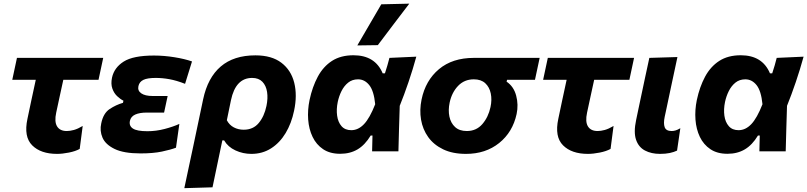

<svg xmlns="http://www.w3.org/2000/svg" viewBox="-20 -808 4310 1025"><path d="M284.5 13.5Q197.5 13.5 151.8 -32.2Q106 -78 126.5 -173.5Q137 -223.5 147.2 -271.8Q157.5 -320 171 -382H45.5L70.5 -499H531L506 -382H318Q308.5 -338.5 299 -294.8Q289.5 -251 280 -206.5Q269.5 -158 284.8 -133.2Q300 -108.5 336.5 -108.5Q353.5 -108.5 374.5 -114.2Q395.5 -120 421.5 -135.5L405.5 -13Q383 -0.5 348 6.5Q313 13.5 284.5 13.5Z M730.5 11Q640.5 11 591.8 -12.8Q543 -36.5 527.2 -73.2Q511.5 -110 520.5 -149.5Q531.5 -203.5 565.5 -226Q599.5 -248.5 636.5 -259L639 -270.5Q622.5 -278.5 605.5 -294.5Q588.5 -310.5 579.8 -335.2Q571 -360 578 -393.5Q589.5 -447 640.2 -479.2Q691 -511.5 802 -511.5Q855.5 -511.5 911.2 -502.5Q967 -493.5 1005 -480L968 -360.5Q922 -378.5 884.5 -385.2Q847 -392 811.5 -392Q766.5 -392 745.2 -381.5Q724 -371 719 -348.5Q713.5 -324 734 -309.8Q754.5 -295.5 795 -295.5H875L856 -207H763.5Q725.5 -207 702 -196.5Q678.5 -186 673.5 -162.5Q668 -136 689.5 -121.8Q711 -107.5 767 -107.5Q813 -107.5 858.8 -119.5Q904.5 -131.5 937.5 -146.5L919.5 -19.5Q890.5 -8.5 844.2 1.2Q798 11 730.5 11Z M964 196.5Q975.5 143 986.5 90.5Q997.5 38 1011 -24L1064.5 -278Q1089 -393.5 1158.5 -453Q1228 -512.5 1343.5 -512.5Q1430.5 -512.5 1482.2 -473Q1534 -433.5 1550.8 -366.2Q1567.5 -299 1550 -217Q1536 -149.5 1504.8 -97.5Q1473.5 -45.5 1427.2 -16Q1381 13.5 1322 13.5Q1277 13.5 1237 -5Q1197 -23.5 1176.5 -58.5H1167L1158 -16Q1146.5 40 1136 89.2Q1125.5 138.5 1114.5 192ZM1281 -115.5Q1331.5 -115.5 1361.2 -151.2Q1391 -187 1402.5 -242.5Q1411 -283 1405.8 -317Q1400.5 -351 1380.8 -371.5Q1361 -392 1326 -392Q1238 -392 1213 -273L1191 -166Q1204.5 -140.5 1228.2 -128Q1252 -115.5 1281 -115.5Z M1796 13Q1741.5 13 1705 -11.5Q1668.5 -36 1648.8 -77.2Q1629 -118.5 1625.2 -169.5Q1621.5 -220.5 1632.5 -274Q1647.5 -344.5 1676.5 -398.5Q1705.5 -452.5 1752.2 -482.8Q1799 -513 1867 -513Q1982.5 -513 2023 -416.5H2035Q2042.5 -439 2048.2 -459.2Q2054 -479.5 2059 -499L2202.5 -505.5Q2184.5 -439.5 2161 -370.2Q2137.5 -301 2114 -243Q2112 -182 2110.2 -121.2Q2108.5 -60.5 2107 0H1966.5Q1967 -21.5 1967.5 -42.8Q1968 -64 1968.5 -84.5H1959Q1928.5 -34 1888.8 -10.5Q1849 13 1796 13ZM1855.5 -113Q1892.5 -113 1923.2 -145.2Q1954 -177.5 1983 -251.5Q1976 -323 1951.2 -353.8Q1926.5 -384.5 1891.5 -384.5Q1860.5 -384.5 1838.8 -367Q1817 -349.5 1803.2 -322Q1789.5 -294.5 1783 -263.5Q1775 -224.5 1779.8 -190.2Q1784.5 -156 1803.2 -134.5Q1822 -113 1855.5 -113ZM1887.5 -565.5Q1920 -621 1951.8 -675.8Q1983.5 -730.5 2015.5 -785L2165 -788.5Q2121.5 -731.5 2079.5 -676.2Q2037.5 -621 1997 -567Z M2467.5 13.5Q2396 13.5 2345.8 -10.8Q2295.5 -35 2266 -76.2Q2236.5 -117.5 2227.8 -169.2Q2219 -221 2230.5 -276.5Q2251.5 -378.5 2323.5 -438.8Q2395.5 -499 2509.5 -499H2861L2836 -382H2687L2684.5 -372Q2722.5 -346.5 2735.5 -297.8Q2748.5 -249 2738 -199.5Q2717 -102.5 2644.8 -44.5Q2572.5 13.5 2467.5 13.5ZM2472 -108.5Q2523 -108.5 2555 -145.5Q2587 -182.5 2598.5 -236Q2607 -275 2600 -309Q2593 -343 2570.5 -363.8Q2548 -384.5 2509.5 -384.5Q2459 -384.5 2425.5 -349.5Q2392 -314.5 2380.5 -260.5Q2372 -220 2379.2 -185.5Q2386.5 -151 2409.5 -129.8Q2432.5 -108.5 2472 -108.5Z M3118.5 13.5Q3031.5 13.5 2985.8 -32.2Q2940 -78 2960.5 -173.5Q2971 -223.5 2981.2 -271.8Q2991.5 -320 3005 -382H2879.5L2904.5 -499H3365L3340 -382H3152Q3142.5 -338.5 3133 -294.8Q3123.5 -251 3114 -206.5Q3103.5 -158 3118.8 -133.2Q3134 -108.5 3170.5 -108.5Q3187.5 -108.5 3208.5 -114.2Q3229.5 -120 3255.5 -135.5L3239.5 -13Q3217 -0.5 3182 6.5Q3147 13.5 3118.5 13.5Z M3503.5 13.5Q3457 13.5 3423 -4.5Q3389 -22.5 3375.5 -62.2Q3362 -102 3376 -167.5Q3383 -201.5 3388 -224.8Q3393 -248 3398.5 -274.5Q3413 -343.5 3424 -394.8Q3435 -446 3446.5 -499L3596.5 -503.5Q3578 -417.5 3562.5 -344.5Q3547 -271.5 3536.5 -221.5L3528.5 -184.5Q3521 -149 3528.5 -128.8Q3536 -108.5 3565.5 -108.5Q3576.5 -108.5 3587 -111.8Q3597.5 -115 3612 -123.5L3594.5 -4Q3578 4 3555.5 8.8Q3533 13.5 3503.5 13.5Z M3863.5 13Q3809 13 3772.5 -11.5Q3736 -36 3716.2 -77.2Q3696.5 -118.5 3692.8 -169.5Q3689 -220.5 3700 -274Q3715 -344.5 3744 -398.5Q3773 -452.5 3819.8 -482.8Q3866.5 -513 3934.5 -513Q4050 -513 4090.5 -416.5H4102.5Q4110 -439 4115.8 -459.2Q4121.5 -479.5 4126.5 -499L4270 -505.5Q4252 -439.5 4228.5 -370.2Q4205 -301 4181.5 -243Q4179.5 -182 4177.8 -121.2Q4176 -60.5 4174.5 0H4034Q4034.5 -21.5 4035 -42.8Q4035.5 -64 4036 -84.5H4026.5Q3996 -34 3956.2 -10.5Q3916.5 13 3863.5 13ZM3923 -113Q3960 -113 3990.8 -145.2Q4021.5 -177.5 4050.5 -251.5Q4043.5 -323 4018.8 -353.8Q3994 -384.5 3959 -384.5Q3928 -384.5 3906.2 -367Q3884.5 -349.5 3870.8 -322Q3857 -294.5 3850.5 -263.5Q3842.5 -224.5 3847.2 -190.2Q3852 -156 3870.8 -134.5Q3889.5 -113 3923 -113Z"/></svg>

Font: Commissioner
Style: Bold Italic
Weight: 700
Italic angle: -12°
Designer: Kostas Bartsokas
Foundry: Kostas Bartsokas
Version: Version 1.000; ttfautohint (v1.8.3)